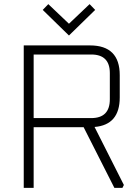

<svg xmlns="http://www.w3.org/2000/svg" viewBox="-20 -910 675 930"><path d="M95 0V-690H416Q560 -690 560 -546V-438Q560 -305 438 -295L580 -14L573 0H534L385 -294H143V0ZM143 -338H422Q512 -338 512 -429V-556Q512 -646 422 -646H143ZM187 -862 214 -890 314 -795 414 -890 441 -862 314 -738Z"/></svg>

Font: Oxanium ExtraLight
Style: Regular
Weight: 200
Designer: Severin Meyer
Version: Version 2.000